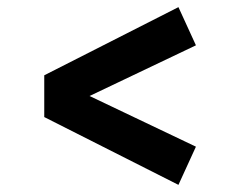

<svg xmlns="http://www.w3.org/2000/svg" viewBox="-20 -561 673 538"><path d="M480 -43 104 -233V-350L480 -541L529 -434L231 -292L529 -150Z"/></svg>

Font: Lil Grotesk Bold
Style: Regular
Weight: 700
Designer: Bastien Sozeau
Foundry: NBR — Bastien Sozeau
Version: Version 4.002; ttfautohint (v1.8.4.7-5d5b)